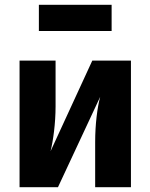

<svg xmlns="http://www.w3.org/2000/svg" viewBox="-20 -785 631 805"><path d="M448 -765H143V-655H448ZM529 -531H367L192 -151C203 -195 213 -268 213 -339V-531H62V0H223L400 -379C388 -334 379 -264 379 -189V0H529Z"/></svg>

Font: Fira Sans
Style: Bold
Weight: 700
Designer: Carrois Corporate & Edenspiekermann AG
Foundry: Carrois Corporate GbR & Edenspiekermann AG
Version: Version 4.203